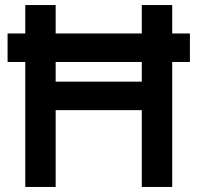

<svg xmlns="http://www.w3.org/2000/svg" viewBox="-20 -740 782 760"><path d="M80 -720H200.3V-416.8H541.3V-720H661.7V0H541.3V-304H200.3V0H80ZM10 -607.5H731.7V-494.7H10Z"/></svg>

Font: Tap Sans
Style: Regular
Weight: 400
Designer: Tap Payments
Foundry: Tap Payments
Version: Version 1.001;Glyphs 3.1.2 (3151)